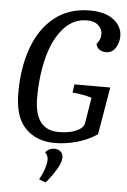

<svg xmlns="http://www.w3.org/2000/svg" viewBox="-59 -718 641 971"><g transform="rotate(5 261.0 -232.0)"><path d="M33 -229Q33 -357 69.5 -458Q106 -559 179 -617Q252 -675 358 -675Q436 -675 479 -641.5Q522 -608 522 -559Q522 -526 505 -499Q488 -472 456 -472Q436 -472 421.5 -483Q407 -494 406 -511Q426 -533 426 -560Q426 -586 405.5 -605Q385 -624 348 -624Q277 -624 227.5 -567Q178 -510 154 -416.5Q130 -323 130 -213Q130 -49 253 -49Q307 -49 343 -65Q379 -81 383 -107L404 -236Q363 -249 306 -254L312 -296H494L453 -55Q405 -23 349 -7.5Q293 8 238 8Q146 8 89.5 -49Q33 -106 33 -229ZM210 96Q210 74 194 59Q203 48 215 42.5Q227 37 238 37Q259 37 271.5 48Q284 59 284 77Q284 102 262.5 138Q241 174 210 211L176 198Q193 167 201.5 140.5Q210 114 210 96Z"/></g></svg>

Font: Caladea
Style: Italic
Weight: 400
Italic angle: -9°
Designer: Carolina Giovagnoli and Andres Torresi
Foundry: Carolina Giovagnoli & Andres Torresi
Version: Version 1.001